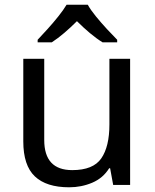

<svg xmlns="http://www.w3.org/2000/svg" viewBox="-20 -786 658 816"><path d="M533 -536V0H461L448 -71H444Q418 -29 372 -9.5Q326 10 274 10Q177 10 128 -36.5Q79 -83 79 -185V-536H168V-191Q168 -63 287 -63Q376 -63 410.5 -113Q445 -163 445 -257V-536ZM353 -766Q365 -744 387.5 -716.5Q410 -689 434.5 -662.5Q459 -636 478 -617V-606H416Q390 -622 362 -645.5Q334 -669 307 -696Q280 -669 253 -646Q226 -623 200 -606H140V-617Q159 -637 182.5 -663Q206 -689 228 -716.5Q250 -744 263 -766Z"/></svg>

Font: Noto Sans Sharada
Style: Regular
Weight: 400
Designer: Monotype Design Team
Foundry: Monotype Imaging Inc.
Version: Version 2.006; ttfautohint (v1.8.4.7-5d5b)